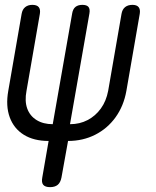

<svg xmlns="http://www.w3.org/2000/svg" viewBox="-20 -580 640 790"><path d="M186 190Q166 190 158 180.5Q150 171 154 150L180 0Q119 0 78 -25.5Q37 -51 20 -97.5Q3 -144 14 -206L69 -523Q72 -541 83.5 -550.5Q95 -560 113 -560Q132 -560 139.5 -550.5Q147 -541 144 -523L89 -206Q81 -164 92 -133.5Q103 -103 130.5 -86Q158 -69 197 -69L277 -525Q280 -543 290.5 -551.5Q301 -560 319 -560Q337 -560 344 -551.5Q351 -543 348 -525L268 -69Q308 -69 340.5 -86Q373 -103 395 -133.5Q417 -164 425 -206L480 -523Q483 -541 494.5 -550.5Q506 -560 525 -560Q543 -560 550.5 -550.5Q558 -541 555 -523L500 -206Q489 -144 455.5 -97.5Q422 -51 371.5 -25.5Q321 0 260 0L233 150Q229 171 217.5 180.5Q206 190 186 190Z"/></svg>

Font: Maple Mono NL Light
Style: Italic
Weight: 300
Italic angle: -10°
Monospace: yes
Designer: subframe7536
Version: Version 7.000